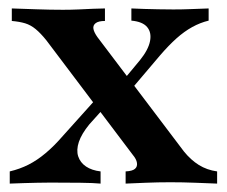

<svg xmlns="http://www.w3.org/2000/svg" viewBox="-20 -437 541 457"><path d="M279 0V-29Q295.2 -29.8 301.2 -35.1Q307.3 -40.3 306 -49.2Q304.8 -58.1 296 -68.5L90.3 -341.1Q76.6 -358.1 64.9 -367.7Q53.2 -377.4 39.9 -381.5Q26.6 -385.5 8.1 -387.1V-416.9Q33.1 -416.1 66.5 -414.9Q100 -413.7 129.8 -413.7Q148.4 -413.7 166.5 -414.5Q184.7 -415.3 201.2 -416.1Q217.7 -416.9 229.8 -416.9V-387.1Q214.5 -387.1 207.7 -381.9Q200.8 -376.6 202.4 -368.1Q204 -359.7 212.1 -348.4L417.7 -76.6Q433.9 -56.5 453.2 -44.4Q472.6 -32.3 496.8 -29V0Q475.8 -0.8 445.2 -2Q414.5 -3.2 385.5 -3.2Q356.5 -3.2 326.6 -2Q296.8 -0.8 279 0ZM3.2 0V-29Q27.4 -34.7 48 -45.2Q68.5 -55.6 88.7 -72.6Q108.9 -89.5 129.8 -113.7L215.3 -208.9L235.5 -188.7L192.7 -141.1Q174.2 -118.5 167.7 -99.2Q161.3 -79.8 166.1 -64.9Q171 -50 184.7 -40.7Q198.4 -31.5 219.4 -29V0Q203.2 -1.6 171 -2Q138.7 -2.4 100 -2.4Q83.9 -2.4 68.5 -2Q53.2 -1.6 37.5 -1.2Q21.8 -0.8 3.2 0ZM284.7 -215.3 265.3 -236.3 312.9 -293.5Q333.1 -318.5 337.1 -339.1Q341.1 -359.7 330.2 -372.6Q319.4 -385.5 292.7 -387.9V-416.9Q308.1 -416.1 323.8 -415.7Q339.5 -415.3 356.9 -414.9Q374.2 -414.5 392.7 -414.5Q414.5 -414.5 433.1 -415.3Q451.6 -416.1 476.6 -416.9V-387.9Q456.5 -383.1 437.5 -372.6Q418.5 -362.1 400 -345.6Q381.5 -329 361.3 -305.6Z"/></svg>

Font: Playfair
Style: Bold
Weight: 700
Designer: Claus Eggers Sørensen
Foundry: Claus Eggers Sørensen
Version: Version 2.001;gftools[0.9.30]